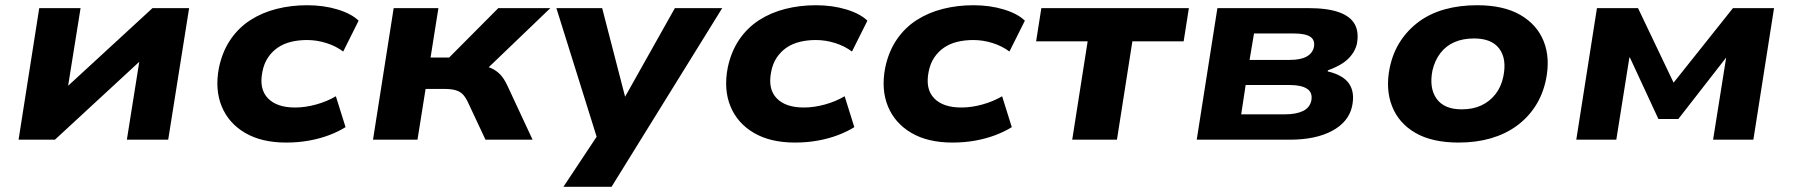

<svg xmlns="http://www.w3.org/2000/svg" viewBox="-20 -534 6853 734"><path d="M51 0 130 -503H288L238 -191H224L563 -503H703L623 0H465L515 -314H530L190 0Z M1074 11Q980 11 917 -26Q854 -63 827.5 -127.5Q801 -192 817 -275Q830 -337 861 -382.5Q892 -428 937 -457Q982 -486 1037.5 -500Q1093 -514 1154 -514Q1217 -514 1270 -498Q1323 -482 1351 -455L1292 -337Q1264 -358 1227.5 -369.5Q1191 -381 1154 -381Q1121 -381 1092.5 -374Q1064 -367 1042 -352Q1020 -337 1004.5 -314Q989 -291 983 -259Q970 -194 1004 -158.5Q1038 -123 1108 -123Q1147 -123 1188.5 -134.5Q1230 -146 1264 -166L1301 -48Q1274 -31 1238.5 -17.5Q1203 -4 1161.5 3.5Q1120 11 1074 11Z M1406 0 1485 -503H1656L1626 -314H1697L1885 -503H2084L1815 -245L1808 -285Q1838 -282 1857.5 -273.5Q1877 -265 1892 -249.5Q1907 -234 1920 -206L2016 0H1836L1767 -147Q1758 -165 1747.5 -175Q1737 -185 1720.5 -189.5Q1704 -194 1679 -194H1607L1576 0Z M2134 180 2274 -31 2276 37 2107 -503H2282L2370 -163H2369L2560 -503H2741L2318 180Z M3019 11Q2925 11 2862 -26Q2799 -63 2772.5 -127.5Q2746 -192 2762 -275Q2775 -337 2806 -382.5Q2837 -428 2882 -457Q2927 -486 2982.5 -500Q3038 -514 3099 -514Q3162 -514 3215 -498Q3268 -482 3296 -455L3237 -337Q3209 -358 3172.5 -369.5Q3136 -381 3099 -381Q3066 -381 3037.5 -374Q3009 -367 2987 -352Q2965 -337 2949.5 -314Q2934 -291 2928 -259Q2915 -194 2949 -158.5Q2983 -123 3053 -123Q3092 -123 3133.5 -134.5Q3175 -146 3209 -166L3246 -48Q3219 -31 3183.5 -17.5Q3148 -4 3106.5 3.5Q3065 11 3019 11Z M3621 11Q3527 11 3464 -26Q3401 -63 3374.5 -127.5Q3348 -192 3364 -275Q3377 -337 3408 -382.5Q3439 -428 3484 -457Q3529 -486 3584.5 -500Q3640 -514 3701 -514Q3764 -514 3817 -498Q3870 -482 3898 -455L3839 -337Q3811 -358 3774.5 -369.5Q3738 -381 3701 -381Q3668 -381 3639.5 -374Q3611 -367 3589 -352Q3567 -337 3551.5 -314Q3536 -291 3530 -259Q3517 -194 3551 -158.5Q3585 -123 3655 -123Q3694 -123 3735.5 -134.5Q3777 -146 3811 -166L3848 -48Q3821 -31 3785.5 -17.5Q3750 -4 3708.5 3.5Q3667 11 3621 11Z M4079 0 4138 -376H3941L3961 -503H4525L4505 -376H4309L4250 0Z M4555 0 4634 -503H4981Q5054 -503 5098 -487.5Q5142 -472 5159 -441.5Q5176 -411 5167 -365Q5162 -344 5147.5 -324.5Q5133 -305 5110 -290.5Q5087 -276 5056 -265V-261Q5115 -247 5137.5 -214Q5160 -181 5149 -128Q5136 -68 5073 -34Q5010 0 4911 0ZM4725 -97H4893Q4935 -97 4961 -109.5Q4987 -122 4993 -149Q4999 -180 4977 -194.5Q4955 -209 4910 -209H4742ZM4757 -305H4911Q4953 -305 4975.5 -318Q4998 -331 5003 -354Q5008 -381 4989 -393.5Q4970 -406 4927 -406H4774Z M5556 11Q5455 11 5391 -26Q5327 -63 5301.5 -128.5Q5276 -194 5293 -276Q5305 -333 5334 -377Q5363 -421 5405.5 -452Q5448 -483 5504 -498.5Q5560 -514 5627 -514Q5728 -514 5792 -477Q5856 -440 5881.5 -376Q5907 -312 5890 -229Q5878 -172 5849 -127.5Q5820 -83 5777 -52Q5734 -21 5678.5 -5Q5623 11 5556 11ZM5568 -116Q5611 -116 5643 -131Q5675 -146 5697 -174Q5719 -202 5727 -241Q5741 -308 5712 -347.5Q5683 -387 5615 -387Q5573 -387 5540.5 -373Q5508 -359 5486.5 -331Q5465 -303 5456 -264Q5443 -197 5472 -156.5Q5501 -116 5568 -116Z M6006 0 6085 -503H6242L6378 -218L6605 -503H6762L6683 0H6529L6579 -314L6396 -79H6320L6211 -314H6209L6159 0Z"/></svg>

Font: Nunito Sans 7pt SemiExpanded ExtraBold
Style: Italic
Weight: 800
Width: 6
Italic angle: -9°
Designer: Vernon Adams
Foundry: Vernon Adams
Version: Version 3.101;gftools[0.9.27]